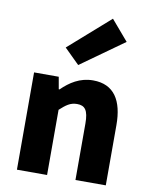

<svg xmlns="http://www.w3.org/2000/svg" viewBox="-91 -899 757 966"><g transform="rotate(10 287.5 -416.0)"><path d="M63 0H217V-333C248 -361 269 -378 304 -378C344 -378 362 -357 362 -288V0H517V-308C517 -432 471 -509 363 -509C295 -509 245 -475 204 -435H200L189 -497H63ZM275 -572 495 -729 407 -832 198 -648Z"/></g></svg>

Font: Source Sans Pro
Style: Bold
Weight: 700
Designer: Paul D. Hunt
Foundry: Adobe Systems Incorporated
Version: Version 3.006;hotconv 1.0.111;makeotfexe 2.5.65597